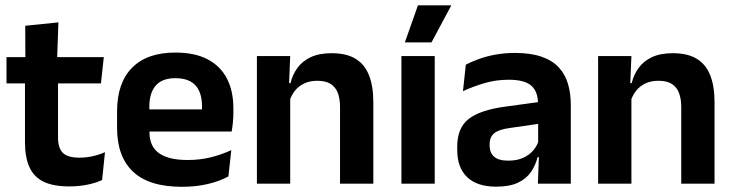

<svg xmlns="http://www.w3.org/2000/svg" viewBox="-20 -706 2818 738"><path d="M246 10.5Q183.5 10.5 146.2 -8.2Q109 -27 92.5 -65Q76 -103 76 -158.5V-444.5H203V-177.5Q203 -137.5 221.2 -118.8Q239.5 -100 285.5 -100Q312.5 -100 337.5 -105.8Q362.5 -111.5 383.5 -121L372.5 -14Q347.5 -2.5 315.2 4Q283 10.5 246 10.5ZM5 -385.5V-486.5H379L368 -385.5ZM77.5 -477 77 -607 204.5 -620 199.5 -477Z M679 12Q553 12 491.5 -46Q430 -104 430 -214V-278Q430 -387 487.5 -445.5Q545 -504 654.5 -504Q728.5 -504 778 -478Q827.5 -452 852.2 -404.2Q877 -356.5 877 -290V-272.5Q877 -254.5 875.2 -235.8Q873.5 -217 870.5 -200.5H754.5Q756 -228 756.2 -252.8Q756.5 -277.5 756.5 -297.5Q756.5 -332 745.5 -356.2Q734.5 -380.5 712 -393Q689.5 -405.5 654.5 -405.5Q603 -405.5 578.5 -377Q554 -348.5 554 -296V-250.5L554.5 -236V-197.5Q554.5 -174.5 561.8 -155Q569 -135.5 586 -121.2Q603 -107 631.2 -99Q659.5 -91 702 -91Q748 -91 789.8 -101.2Q831.5 -111.5 869 -129L858 -28Q824.5 -9.5 779.2 1.2Q734 12 679 12ZM498 -200.5V-285.5H844.5V-200.5Z M1287 0V-294.5Q1287 -325.5 1278.8 -348Q1270.5 -370.5 1251.5 -383Q1232.5 -395.5 1199.5 -395.5Q1170.5 -395.5 1148.8 -385Q1127 -374.5 1113.2 -356.8Q1099.5 -339 1092.5 -316.5L1072.5 -386.5H1096.5Q1104.5 -419 1123.2 -445Q1142 -471 1174.2 -486.2Q1206.5 -501.5 1255 -501.5Q1311.5 -501.5 1346.5 -480.2Q1381.5 -459 1398.2 -417Q1415 -375 1415 -313V0ZM967.5 0V-490.5H1095.5L1090.5 -371L1095.5 -360.5V0Z M1523 0V-490.5H1651V0ZM1586.5 -685.5H1714V-684L1638.5 -543H1536.5V-544Z M2047.5 0 2052 -120 2048.5 -131V-284.5L2048 -306.5Q2048 -354.5 2021.8 -377Q1995.5 -399.5 1936 -399.5Q1885.5 -399.5 1841.2 -386.2Q1797 -373 1759.5 -355.5L1770.5 -457.5Q1792.5 -469 1820.8 -479.2Q1849 -489.5 1884 -496Q1919 -502.5 1959.5 -502.5Q2019.5 -502.5 2061 -488.2Q2102.5 -474 2127.2 -447.5Q2152 -421 2163 -384.2Q2174 -347.5 2174 -303V0ZM1887 11.5Q1814 11.5 1775.8 -25Q1737.5 -61.5 1737.5 -129V-143Q1737.5 -214.5 1781.5 -248.8Q1825.5 -283 1921 -296L2060 -315L2067.5 -232.5L1939.5 -214Q1897.5 -208.5 1879.8 -194Q1862 -179.5 1862 -151.5V-146.5Q1862 -119 1879.2 -103.8Q1896.5 -88.5 1933.5 -88.5Q1966.5 -88.5 1990 -99Q2013.5 -109.5 2028.8 -126.8Q2044 -144 2050.5 -165.5L2068.5 -102H2046.5Q2038.5 -70.5 2020.8 -44.8Q2003 -19 1971 -3.8Q1939 11.5 1887 11.5Z M2598.5 0V-294.5Q2598.5 -325.5 2590.2 -348Q2582 -370.5 2563 -383Q2544 -395.5 2511 -395.5Q2482 -395.5 2460.2 -385Q2438.5 -374.5 2424.8 -356.8Q2411 -339 2404 -316.5L2384 -386.5H2408Q2416 -419 2434.8 -445Q2453.5 -471 2485.8 -486.2Q2518 -501.5 2566.5 -501.5Q2623 -501.5 2658 -480.2Q2693 -459 2709.8 -417Q2726.5 -375 2726.5 -313V0ZM2279 0V-490.5H2407L2402 -371L2407 -360.5V0Z"/></svg>

Font: Anek Tamil Medium SemiBold
Style: Regular
Weight: 600
Version: Version 1.003